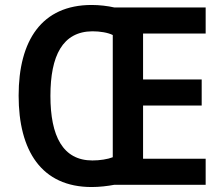

<svg xmlns="http://www.w3.org/2000/svg" viewBox="-20 -744 903 773"><path d="M349 -724C148 -724 55 -581 55 -359C55 -137 147 9 349 9C380 9 414 5 440 0H808V-105H556V-319H792V-424H556V-609H808V-714H440C414 -720 380 -724 349 -724ZM352 -618C382 -618 414 -613 434 -603V-111C414 -103 382 -98 352 -98C233 -98 183 -196 183 -358C183 -520 232 -617 352 -618Z"/></svg>

Font: Noto Sans Gujarati UI SemiCondensed SemiBold
Style: Regular
Weight: 600
Width: 4
Designer: Jelle Bosma - Monotype Design Team, Universal Thirst
Foundry: Monotype Imaging Inc.
Version: Version 2.106